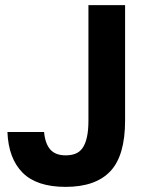

<svg xmlns="http://www.w3.org/2000/svg" viewBox="-20 -720 580 749"><path d="M236 9Q123 9 68 -46.5Q13 -102 9 -205H152Q156 -160 176 -137Q196 -114 236 -114Q258 -114 274.5 -120.5Q291 -127 302 -142.5Q313 -158 319 -184.5Q325 -211 325 -250V-700H468V-250Q468 -113 410.5 -52Q353 9 236 9Z"/></svg>

Font: 
Style: 㨦
Weight: 700
Designer: A.Korolkova, Vitaly Kuzmin
Foundry: ParaType Ltd
Version: Version 2.000